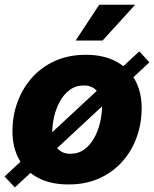

<svg xmlns="http://www.w3.org/2000/svg" viewBox="-25 -779 660 822"><path d="M268.1 10.7Q192.4 10.7 138.7 -17.3Q85 -45.4 56.6 -96.7Q28.3 -147.9 28.3 -217.3Q28.3 -283.2 50 -342.3Q71.8 -401.4 112.5 -447Q153.3 -492.7 211.4 -518.6Q269.5 -544.4 342.3 -544.4Q418 -544.4 471.4 -516.1Q524.9 -487.8 553.2 -436.5Q581.5 -385.3 581.5 -316.4Q581.5 -251 560.5 -192.1Q539.6 -133.3 499 -87.6Q458.5 -42 400.4 -15.6Q342.3 10.7 268.1 10.7ZM275.9 -120.6Q311.5 -120.6 337.2 -140.1Q362.8 -159.7 379.4 -190.4Q396 -221.2 403.8 -256.1Q411.6 -291 411.6 -320.8Q411.6 -350.1 402.1 -370.6Q392.6 -391.1 375.5 -402.1Q358.4 -413.1 334.5 -413.1Q298.8 -413.1 272.9 -393.6Q247.1 -374 230.7 -343.5Q214.4 -313 206.5 -278.6Q198.7 -244.1 198.7 -213.4Q198.7 -169.9 219.5 -145.3Q240.2 -120.6 275.9 -120.6ZM38.6 23.4 -5.4 -23.4 571.3 -559.1 614.7 -512.2ZM298.8 -605.5 399.9 -758.8H553.7L414.1 -605.5Z"/></svg>

Font: Inter 20pt ExtraBold
Style: Italic
Weight: 800
Italic angle: -9.3988°
Version: Version 4.001;git-66647c0bb